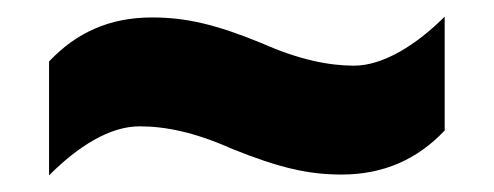

<svg xmlns="http://www.w3.org/2000/svg" viewBox="-20 -468 594 231"><path d="M259 -289C316 -266 351 -258 391 -258C441 -258 482 -276 515 -311V-448C481 -414 441 -389 406 -389C376 -389 340 -396 295 -416C239 -439 203 -447 163 -447C112 -447 72 -429 39 -394V-257C74 -292 112 -316 148 -316C179 -316 214 -309 259 -289Z"/></svg>

Font: Noto Sans Thai SemCond Blk
Style: Regular
Weight: 900
Width: 4
Designer: Monotype Design Team
Foundry: Monotype Imaging Inc.
Version: Version 2.002